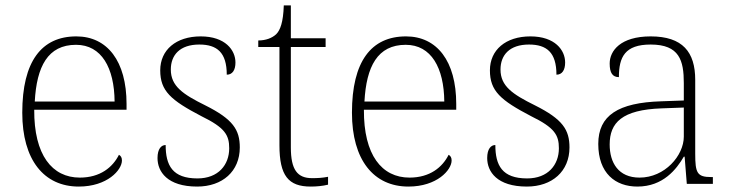

<svg xmlns="http://www.w3.org/2000/svg" viewBox="-20 -677 2695 707"><path d="M270 10C375 10 429 -51 429 -86C429 -97 425 -103 418 -107C395 -61 349 -23 274 -23C172 -23 105 -106 106 -273H446V-294C446 -452 375 -543 261 -543C133 -543 62 -451 62 -262C62 -88 142 10 270 10ZM402 -303H108C115 -432 156 -512 260 -512C354 -512 401 -427 402 -303Z M706 10C799 10 863 -46 863 -134C863 -199 838 -238 736 -289C653 -330 609 -360 609 -421C609 -474 642 -513 714 -513C779 -513 815 -484 815 -402C836 -402 847 -419 847 -447C847 -492 810 -543 719 -543C628 -543 570 -493 570 -418C570 -342 609 -308 722 -249C808 -207 824 -180 824 -131C824 -70 784 -20 707 -20C615 -20 590 -68 590 -143C574 -143 560 -129 560 -95C560 -45 596 10 706 10Z M1124 10C1145 10 1168 8 1188 3V-26C1167 -22 1151 -21 1129 -21C1075 -21 1051 -52 1051 -134V-504H1179V-536H1051V-657H1025C1023 -595 1012 -566 997 -551C982 -537 959 -528 931 -528V-504H1009V-142C1009 -30 1042 10 1124 10Z M1484 10C1589 10 1643 -51 1643 -86C1643 -97 1639 -103 1632 -107C1609 -61 1563 -23 1488 -23C1386 -23 1319 -106 1320 -273H1660V-294C1660 -452 1589 -543 1475 -543C1347 -543 1276 -451 1276 -262C1276 -88 1356 10 1484 10ZM1616 -303H1322C1329 -432 1370 -512 1474 -512C1568 -512 1615 -427 1616 -303Z M1920 10C2013 10 2077 -46 2077 -134C2077 -199 2052 -238 1950 -289C1867 -330 1823 -360 1823 -421C1823 -474 1856 -513 1928 -513C1993 -513 2029 -484 2029 -402C2050 -402 2061 -419 2061 -447C2061 -492 2024 -543 1933 -543C1842 -543 1784 -493 1784 -418C1784 -342 1823 -308 1936 -249C2022 -207 2038 -180 2038 -131C2038 -70 1998 -20 1921 -20C1829 -20 1804 -68 1804 -143C1788 -143 1774 -129 1774 -95C1774 -45 1810 10 1920 10Z M2327 10C2422 10 2471 -54 2498 -100H2501L2509 0H2605V-25H2599C2547 -25 2540 -40 2540 -111V-383C2540 -485 2494 -543 2376 -543C2265 -543 2225 -490 2225 -443C2225 -408 2236 -393 2259 -393C2259 -467 2281 -513 2376 -513C2482 -513 2498 -454 2498 -371V-307L2415 -304C2256 -299 2183 -252 2183 -147C2183 -39 2246 10 2327 10ZM2335 -23C2257 -23 2225 -78 2225 -145C2225 -225 2270 -273 2417 -278L2498 -281V-174C2498 -104 2428 -23 2335 -23Z"/></svg>

Font: Noto Serif Sinhala ExtraLight
Style: Regular
Weight: 200
Designer: Jelle Bosma - Monotype Design Team
Foundry: Monotype Imaging Inc.
Version: Version 2.007